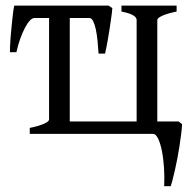

<svg xmlns="http://www.w3.org/2000/svg" viewBox="-20 -474 694 680"><path d="M377.9 -445.3Q377.4 -439 376 -426.5Q374.5 -414.1 372.1 -398.4Q369.6 -382.8 367.2 -365.7Q364.7 -348.6 361.8 -332.8Q358.9 -316.9 356.4 -304Q354 -291 352.1 -284.2H329.1Q327.6 -307.1 325.4 -329.8Q323.2 -352.5 319.3 -370.4Q315.4 -388.2 309.8 -399.2Q304.2 -410.2 296.4 -410.2H227.1V-43.9H463.9V-403.3Q463.9 -406.2 462.2 -409.9Q460.4 -413.6 454.8 -417.7Q449.2 -421.9 438.5 -425.8Q427.7 -429.7 410.2 -433.1V-454.1H605.5V-433.1Q572.3 -426.3 554.7 -418.2Q537.1 -410.2 537.1 -403.3V-43.9H612.3L625 -34.2Q624 -17.1 621.3 3.2Q618.7 23.4 615.5 44.7Q612.3 65.9 608.2 86.9Q604 107.9 599.9 126.7Q595.7 145.5 591.8 160.6Q587.9 175.8 584.5 185.5H561.5Q563 152.3 560.8 119.1Q558.6 85.9 553.2 59.6Q547.9 33.2 539.8 16.6Q531.7 0 521.5 0H85.4V-21Q118.7 -27.8 136.2 -35.9Q153.8 -43.9 153.8 -50.8V-410.2H102.1Q94.2 -410.2 85.7 -401.1Q77.1 -392.1 68.6 -376Q60.1 -359.9 52 -337.6Q43.9 -315.4 38.1 -289.1H15.1Q15.1 -295.9 15.6 -309.3Q16.1 -322.8 17.3 -338.9Q18.6 -355 20.3 -372.6Q22 -390.1 23.7 -406.2Q25.4 -422.4 27.1 -435.1Q28.8 -447.8 30.8 -454.1H364.7Z"/></svg>

Font: Noto Serif Devanagari
Style: Bold
Weight: 700
Designer: Monotype Design Team
Foundry: Monotype Imaging Inc.
Version: Version 1.01